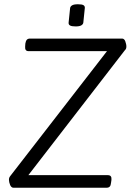

<svg xmlns="http://www.w3.org/2000/svg" viewBox="-20 -881 616 901"><path d="M43 0Q38 0 34 -3.5Q30 -7 27.5 -13Q25 -19 23.5 -25.5Q22 -32 22 -37Q22 -43 23.5 -47Q25 -51 29 -56L503 -668L517 -641H114Q105 -641 101 -646.5Q97 -652 98 -663L99 -677Q101 -689 106 -694.5Q111 -700 121 -700H553Q558 -700 562 -696.5Q566 -693 568 -687Q570 -681 571.5 -675Q573 -669 573 -663Q573 -657 571.5 -653Q570 -649 565 -644L93 -33L81 -59H486Q496 -59 500 -53.5Q504 -48 503 -37L501 -23Q500 -11 495 -5.5Q490 0 480 0ZM335 -757Q316 -757 308.5 -761.5Q301 -766 302 -775L309 -843Q310 -851 318.5 -856Q327 -861 346 -861Q365 -861 372 -856.5Q379 -852 378 -843L371 -775Q370 -767 361.5 -762Q353 -757 335 -757Z"/></svg>

Font: Asap Light
Style: Italic
Weight: 300
Italic angle: -6°
Designer: Pablo Cosgaya
Foundry: Omnibus-Type
Version: Version 3.001